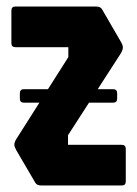

<svg xmlns="http://www.w3.org/2000/svg" viewBox="-20 -570 422 590"><path d="M108.5 0Q100.5 0 95.8 -2Q91 -4 88.5 -8.5L30 -108.5Q24 -119.5 24 -125Q24 -133 30 -142.5L190 -394.5V-425H27.5Q15 -425 15 -437.5V-537.5Q15 -550 27.5 -550H273.5Q281.5 -550 286.2 -548Q291 -546 293.5 -541.5L351.5 -441.5Q354 -437.5 355.8 -433Q357.5 -428.5 357.5 -424Q357.5 -415.5 350 -404L189 -154.5V-125H354Q366.5 -125 366.5 -112.5V-12.5Q366.5 0 354 0ZM53.5 -254.5Q41 -254.5 41 -267V-283.5Q41 -296 53.5 -296H327.5Q340 -296 340 -283.5V-267Q340 -254.5 327.5 -254.5Z"/></svg>

Font: Jaro
Style: Regular
Weight: 400
Designer: Agyei Archer, Celine Hurka, Mirko Velimirović
Version: Version 1.000